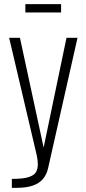

<svg xmlns="http://www.w3.org/2000/svg" viewBox="-20 -760 415 924"><path d="M37 144V101Q94 101 120.5 91.5Q147 82 154.5 66Q162 50 162 31Q162 11 157 -12Q152 -35 146 -59L24 -578H76L190 -50L300 -578H353L212 47Q205 80 186.5 101.5Q168 123 137 133.5Q106 144 59 144ZM102 -700V-740H274V-700Z"/></svg>

Font: Oswald ExtraLight
Style: Regular
Weight: 250
Designer: Vernon Adams
Foundry: Vernon Adams
Version: Version 4.100; ttfautohint (v1.8.1.43-b0c9)